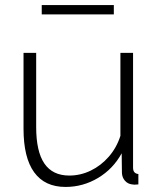

<svg xmlns="http://www.w3.org/2000/svg" viewBox="-20 -729 627 759"><path d="M73 -220V-520H123V-227Q123 -130 155.5 -82.5Q188 -35 254 -35Q298 -35 338.5 -54.5Q379 -74 410 -109.5Q441 -145 456 -192V-520H506V-66Q506 -54 511.5 -48Q517 -42 527 -41V0Q517 1 511.5 1Q506 1 502 0Q485 -2 474 -14.5Q463 -27 462 -45L461 -123Q427 -61 367.5 -25.5Q308 10 239 10Q157 10 115 -48Q73 -106 73 -220ZM145 -672V-709H430V-672Z"/></svg>

Font: Raleway Thin Light
Style: Regular
Weight: 300
Version: Version 4.026